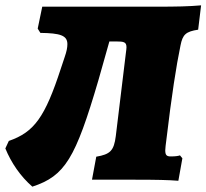

<svg xmlns="http://www.w3.org/2000/svg" viewBox="-38 -672 772 718"><path d="M547 -647H120L103 -565L113 -549C186 -548 214 -540 214 -507C214 -494 211 -479 204 -459L190 -417C130 -233 90 -178 -5 -145L-18 -117C4 -63 39 -12 83 26C205 -14 244 -79 330 -372L371 -517H396C425 -517 435 -515 435 -495C435 -490 434 -484 433 -476L395 -163C388 -108 374 -95 322 -86L306 0H468C546 0 592 1 629 4L644 -80L635 -91C630 -89 619 -87 601 -87C586 -87 580 -91 580 -110C580 -119 582 -131 584 -148C604 -316 621 -425 637 -502C645 -543 657 -554 703 -561L714 -652C668 -648 624 -647 547 -647Z"/></svg>

Font: Alegreya SC Black
Style: Italic
Weight: 900
Italic angle: -7°
Designer: Juan Pablo del Peral
Foundry: Huerta Tipografica
Version: Version 2.007;PS 002.007;hotconv 1.0.88;makeotf.lib2.5.64775